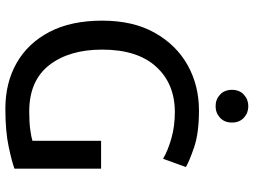

<svg xmlns="http://www.w3.org/2000/svg" viewBox="-135 -797 946 716"><g transform="rotate(90 338.0 -439.0)"><path d="M385 14Q289 14 215 -28Q141 -70 99 -150.5Q57 -231 57 -347Q57 -463 102.5 -543.5Q148 -624 223.5 -666Q299 -708 392 -708Q477 -708 530.5 -689.5Q584 -671 603 -659L572 -574Q542 -592 496.5 -605Q451 -618 398 -618Q292 -618 228.5 -548Q165 -478 165 -347Q165 -224 223 -149.5Q281 -75 396 -75Q437 -75 465 -79Q493 -83 505 -87V-343H609V-20Q586 -11 528 1.5Q470 14 385 14ZM376 -770Q351 -770 333 -786.5Q315 -803 315 -831Q315 -859 333 -875.5Q351 -892 376 -892Q401 -892 419 -875.5Q437 -859 437 -831Q437 -803 419 -786.5Q401 -770 376 -770Z"/></g></svg>

Font: Ubuntu Sans Medium
Style: Regular
Weight: 500
Designer: Dalton Maag Ltd
Foundry: Dalton Maag Ltd
Version: Version 1.006; ttfautohint (v1.8.4.7-5d5b)